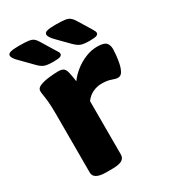

<svg xmlns="http://www.w3.org/2000/svg" viewBox="-177 -809 802 902"><g transform="rotate(-30 223.5 -358.0)"><path d="M130 2Q62 2 62 -36V-349Q62 -396 59.5 -421Q57 -446 54.5 -459Q52 -472 52 -483Q52 -500 73.5 -508Q95 -516 123 -519Q151 -522 171 -522Q190 -522 199 -515.5Q208 -509 212.5 -491Q217 -473 222 -439Q238 -462 264 -483Q290 -504 322 -517.5Q354 -531 387 -531Q423 -531 435 -519Q447 -507 447 -483Q447 -473 445 -452Q443 -431 438.5 -409Q434 -387 425 -371Q416 -355 400 -355Q389 -355 369 -362.5Q349 -370 319 -370Q293 -370 270 -359Q247 -348 231 -326V-36Q231 -17 215 -7.5Q199 2 162 2ZM373 -572Q339 -572 324 -578Q309 -584 291 -602L234 -660Q209 -685 209 -699Q209 -710 223.5 -714Q238 -718 268 -718Q302 -718 319.5 -715.5Q337 -713 346 -706Q355 -699 363 -687L407 -615Q412 -606 415.5 -600Q419 -594 419 -589Q419 -580 409.5 -576Q400 -572 373 -572ZM176 -572Q142 -572 126.5 -578Q111 -584 94 -602L37 -660Q11 -685 11 -699Q11 -710 26 -714Q41 -718 71 -718Q105 -718 122.5 -715.5Q140 -713 149 -706Q158 -699 165 -687L209 -615Q215 -606 218.5 -600Q222 -594 222 -589Q222 -580 212 -576Q202 -572 176 -572Z"/></g></svg>

Font: Asap Expanded ExtraBold
Style: Regular
Weight: 800
Width: 7
Designer: Pablo Cosgaya
Foundry: Omnibus-Type
Version: Version 3.001; ttfautohint (v1.8.4.7-5d5b)